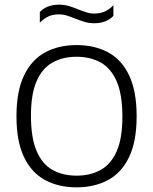

<svg xmlns="http://www.w3.org/2000/svg" viewBox="-20 -795 656 822"><path d="M308 7Q230.5 7 172.8 -24.2Q115 -55.5 82.8 -122.5Q50.5 -189.5 50.5 -297Q50.5 -405 83 -472.2Q115.5 -539.5 173.2 -570.8Q231 -602 308 -602Q385 -602 443 -570.8Q501 -539.5 533 -472Q565 -404.5 565 -297Q565 -190 532.8 -122.8Q500.5 -55.5 442.5 -24.2Q384.5 7 308 7ZM308 -43Q367 -43 411 -67.5Q455 -92 479.5 -147.2Q504 -202.5 504 -295.5Q504 -390.5 479.5 -446.8Q455 -503 410.8 -527.5Q366.5 -552 308 -552Q249 -552 205 -527.5Q161 -503 136.8 -447.8Q112.5 -392.5 112.5 -299.5Q112.5 -204.5 136.8 -148.2Q161 -92 205 -67.5Q249 -43 308 -43ZM383 -695.5Q360 -695.5 339.8 -702Q319.5 -708.5 300.5 -716Q283.5 -723 266.8 -728.2Q250 -733.5 232.5 -733.5Q206.5 -733.5 187.5 -724.8Q168.5 -716 150.5 -698V-743.5Q165 -759 185.5 -767Q206 -775 233 -775Q256 -775 276.5 -768.8Q297 -762.5 315.5 -754.5Q332.5 -748 349.2 -742.5Q366 -737 383.5 -737Q409.5 -737 428.8 -745.8Q448 -754.5 465.5 -772.5V-727Q451 -712 430.8 -703.8Q410.5 -695.5 383 -695.5Z"/></svg>

Font: Encode Sans SC Condensed Thin Light
Style: Regular
Weight: 300
Version: Version 3.002